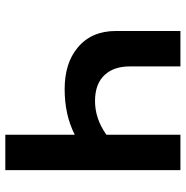

<svg xmlns="http://www.w3.org/2000/svg" viewBox="-8 -708 716 741"><g transform="rotate(90 350.5 -338.0)"><path d="M637.2 0H500.5V-268.1Q424.3 -229 324.7 -229Q225.1 -229 165.5 -278.3Q100.1 -331.5 100.1 -426.8V-675.8H236.8V-480.5Q236.8 -419.4 269 -384.3Q303.2 -346.2 370.6 -346.2Q438.5 -346.2 500.5 -390.1V-675.8H637.2Z"/></g></svg>

Font: Cadman
Style: Bold
Weight: 700
Designer: Paul James MIller
Foundry: High-Logic / Made with FontCreator
Version: Version 2.114;March 28, 2021;FontCreator 13.0.0.2683 64-bit